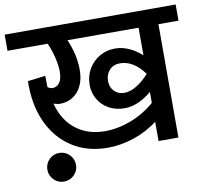

<svg xmlns="http://www.w3.org/2000/svg" viewBox="-105 -747 1047 971"><g transform="rotate(-10 419.0 -262.0)"><path d="M0 0ZM858 -571H755V11H653V-88Q599 -46 530.5 -23Q462 0 395 0Q291 0 213 -50Q135 -100 93.5 -191Q52 -282 55 -402L146 -413Q146 -373 147 -355Q159 -346 173 -346Q193 -346 207.5 -364.5Q222 -383 222 -422Q222 -454 212 -495Q202 -536 186 -571H-20V-654H858ZM653 -571H288Q323 -490 323 -414Q323 -363 305 -328.5Q287 -294 258.5 -277.5Q230 -261 198 -261Q180 -261 162 -268Q187 -177 248.5 -131Q310 -85 395 -85Q462 -85 530 -111Q598 -137 653 -185V-241Q582 -182 514 -182Q467 -182 431.5 -202.5Q396 -223 377.5 -256.5Q359 -290 359 -327Q359 -374 380.5 -410.5Q402 -447 438 -467.5Q474 -488 516 -488Q555 -488 591 -471Q627 -454 653 -429ZM528 -410Q495 -410 474.5 -388Q454 -366 454 -332Q454 -300 474 -279.5Q494 -259 526 -259Q556 -259 589.5 -279.5Q623 -300 653 -334Q598 -410 528 -410ZM147 -17Q178 -17 199.5 4.5Q221 26 221 57Q221 87 199.5 108.5Q178 130 147 130Q117 130 95.5 108.5Q74 87 74 57Q74 26 95.5 4.5Q117 -17 147 -17Z"/></g></svg>

Font: Martel Sans SemiBold
Style: Regular
Weight: 600
Designer: Dan Reynolds and Mathieu Réguer
Foundry: Dan Reynolds and Mathieu Réguer
Version: Version 1.002; ttfautohint (v1.1) -l 5 -r 5 -G 72 -x 0 -D la